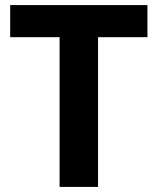

<svg xmlns="http://www.w3.org/2000/svg" viewBox="-20 -734 619 754"><path d="M365 0H214V-588H20V-714H559V-588H365Z"/></svg>

Font: Noto IKEA Simplified Chinese
Style: Bold
Weight: 700
Designer: Monotype Design Team
Foundry: Monotype Imaging Inc.
Version: Version 1.100